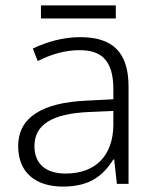

<svg xmlns="http://www.w3.org/2000/svg" viewBox="-20 -771 576 708"><path d="M407 -751H131V-703H407ZM276 -634C212 -634 151 -616 101 -592L119 -546C170 -571 219 -586 274 -586C355 -586 398 -547 398 -442V-405L301 -400C135 -393 47 -338 47 -232C47 -136 110 -83 212 -83C311 -83 360 -123 398 -183H401L411 -93H454V-451C454 -578 396 -634 276 -634ZM308 -358 398 -362V-310C397 -198 333 -131 222 -131C150 -131 107 -166 107 -232C107 -312 173 -352 308 -358Z"/></svg>

Font: Noto Sans Telugu UI Light
Style: Regular
Weight: 300
Designer: Jelle Bosma - Monotype Design Team
Foundry: Monotype Imaging Inc.
Version: Version 2.005